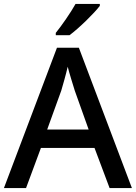

<svg xmlns="http://www.w3.org/2000/svg" viewBox="-20 -961 695 981"><path d="M490 -931V-941H366C341 -896 295 -830 265 -793V-781H335C384 -817 462 -894 490 -931ZM540 0H654L383 -717H271L0 0H113L189 -205H463ZM362 -498 433 -299H221L293 -498C301 -525 316 -577 326 -620C333 -590 356 -518 362 -498Z"/></svg>

Font: Noto Sans Canadian Aboriginal Medium
Style: Regular
Weight: 500
Designer: Monotype Design Team, Typotheque's Kevin King
Foundry: Monotype Imaging Inc.
Version: Version 2.004